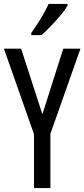

<svg xmlns="http://www.w3.org/2000/svg" viewBox="-20 -963 432 983"><path d="M197 -378 304 -714H392L238 -278V0H154V-276L0 -714H88ZM326 -934Q314 -913 290 -884.5Q266 -856 239.5 -828.5Q213 -801 192 -783H140V-794Q198 -876 229 -943H326Z"/></svg>

Font: Noto Sans Oriya ExtCond
Style: Regular
Weight: 400
Width: 2
Designer: Amélie Bonet and Sol Matas
Foundry: Google LLC
Version: Version 2.006; ttfautohint (v1.8.4.7-5d5b)